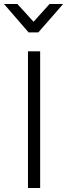

<svg xmlns="http://www.w3.org/2000/svg" viewBox="-86 -941 336 961"><path d="M106 -779H57L-66 -921H1L82 -832L162 -921H230ZM115 0H54V-684H115Z"/></svg>

Font: Bellota
Style: Regular
Weight: 400
Designer: Kemie Guaida
Foundry: Kemie Guaida
Version: Version 1.000;PS 002.000;hotconv 1.0.70;makeotf.lib2.5.58329